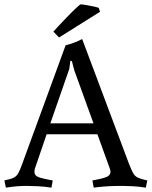

<svg xmlns="http://www.w3.org/2000/svg" viewBox="-24 -853 696 881"><path d="M-4 -25Q25 -31 38.5 -37.5Q52 -44 60 -58.5Q68 -73 78 -101L277 -645Q296 -650 316.5 -657.5Q337 -665 353 -674L568 -101Q579 -73 587 -58.5Q595 -44 609.5 -37.5Q624 -31 652 -25L645 8Q614 3 585 1.5Q556 0 536 0Q523 0 500 0.5Q477 1 452 3Q427 5 406 8L400 -25Q400 -25 420.5 -29Q441 -33 457 -38Q483 -46 483 -65Q483 -72 480 -79L423 -237H190L136 -79Q135 -75 134.5 -71.5Q134 -68 134 -65Q134 -55 140 -48.5Q146 -42 159 -38Q176 -33 197 -29Q218 -25 218 -25L212 8Q181 3 149.5 1.5Q118 0 98 0Q79 0 57 1.5Q35 3 3 8ZM294 -537 207 -287H405L317 -530L306 -572L299 -575ZM429 -817 435 -799 247 -681 221 -708Q225 -713 242 -731Q259 -749 280.5 -771.5Q302 -794 320.5 -811.5Q339 -829 345 -833Q354 -833 371 -830Q388 -827 404.5 -823.5Q421 -820 429 -817Z"/></svg>

Font: Buenard
Style: Regular
Weight: 400
Version: Version 2.000